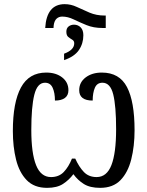

<svg xmlns="http://www.w3.org/2000/svg" viewBox="-20 -896 711 926"><path d="M198 -761Q205 -876 292 -876Q322 -876 350.5 -862.5Q379 -849 412 -835Q445 -821 485 -821H490V-761H475Q431 -761 397 -775Q363 -789 335 -802.5Q307 -816 280 -816Q264 -816 253 -806Q242 -796 239 -774L238 -761ZM289 -637Q338 -655 338 -687Q338 -699 328.5 -704.5Q319 -710 309.5 -717.5Q300 -725 300 -743Q300 -760 311 -768.5Q322 -777 337 -777Q356 -777 369 -764Q382 -751 382 -726Q382 -686 360.5 -654.5Q339 -623 289 -606ZM207 10Q145 10 109 -27Q73 -64 57.5 -126Q42 -188 42 -264Q42 -402 81 -474Q120 -546 203 -546Q250 -546 280 -522.5Q310 -499 310 -461Q310 -436 293 -423.5Q276 -411 245 -411Q245 -448 234 -472.5Q223 -497 197 -497Q160 -497 145.5 -439Q131 -381 131 -269Q131 -157 154 -99.5Q177 -42 226 -42Q264 -42 287.5 -66.5Q311 -91 327 -131H343Q361 -91 384.5 -66.5Q408 -42 446 -42Q495 -42 517.5 -100Q540 -158 540 -273Q540 -385 526 -441Q512 -497 474 -497Q448 -497 437.5 -472.5Q427 -448 427 -411Q362 -411 362 -461Q362 -499 393 -522.5Q424 -546 471 -546Q556 -546 592.5 -476Q629 -406 629 -268Q629 -191 613 -127.5Q597 -64 561 -27Q525 10 463 10Q414 10 384.5 -8.5Q355 -27 334 -56Q313 -28 284 -9Q255 10 207 10Z"/></svg>

Font: Noto Serif ExtraCondensed
Style: Regular
Weight: 400
Width: 2
Designer: Monotype Design Team
Foundry: Monotype Imaging Inc.
Version: Version 2.015